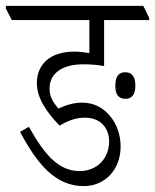

<svg xmlns="http://www.w3.org/2000/svg" viewBox="-48 -643 526 651"><path d="M236 -12C309 -12 361 -69 361 -146C361 -186 348 -223 324 -251C301 -278 270 -295 230 -295C204 -295 178 -288 150 -275C131 -297 120 -316 120 -343C120 -393 161 -425 235 -425C259 -425 283 -423 305 -419V-575H458V-582L438 -623H-28V-614L-8 -575H255V-463C237 -466 219 -468 204 -468C123 -468 77 -426 77 -361C77 -308 113 -260 154 -217C186 -236 212 -244 240 -244C291 -244 322 -211 322 -163C322 -109 284 -63 222 -63C151 -63 103 -118 50 -213L20 -196C80 -83 142 -12 236 -12ZM377 -308C396 -308 411 -319 411 -352C411 -387 396 -398 377 -398C357 -398 343 -387 343 -352C343 -319 357 -308 377 -308Z"/></svg>

Font: Noto Serif Devanagari ExtraCondensed Light
Style: Regular
Weight: 300
Width: 2
Designer: Universal Thirst, Indian Type Foundry and the Monotype Design Team
Foundry: Monotype Imaging Inc.
Version: Version 2.004